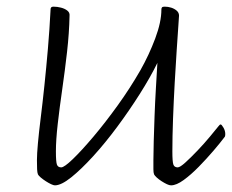

<svg xmlns="http://www.w3.org/2000/svg" viewBox="-20 -544 697 577"><path d="M145 13Q141 13 133.5 9.5Q126 6 117.5 0.5Q109 -5 102.5 -10.5Q96 -16 94 -20Q92 -25 91.5 -35.5Q91 -46 91 -63Q91 -81 94 -114Q97 -147 102.5 -191Q108 -235 113.5 -287.5Q119 -340 124 -398Q129 -456 132 -516Q132 -520 134 -522Q136 -524 141 -524Q152 -524 163.5 -521Q175 -518 182.5 -512Q190 -506 189 -497Q188 -445 181.5 -388Q175 -331 167 -275.5Q159 -220 153.5 -171.5Q148 -123 148 -89Q148 -58 151 -49.5Q154 -41 164 -41Q173 -41 199 -66Q225 -91 260.5 -133Q296 -175 333.5 -227Q371 -279 402 -333Q428 -379 446.5 -428.5Q465 -478 465 -515Q465 -520 467 -522Q469 -524 475 -524Q485 -524 494.5 -521Q504 -518 511 -512Q518 -506 518 -497Q518 -495 516 -466.5Q514 -438 511 -393Q508 -348 505 -294.5Q502 -241 500 -187Q498 -133 498 -89Q498 -58 501 -49.5Q504 -41 514 -41Q521 -41 537.5 -56Q554 -71 574 -92Q594 -113 611 -133.5Q628 -154 636 -164Q638 -166 639.5 -168Q641 -170 643 -170Q646 -170 651.5 -160.5Q657 -151 657 -141Q657 -138 656.5 -135.5Q656 -133 654 -131Q642 -115 621.5 -91Q601 -67 577.5 -43Q554 -19 532 -3Q510 13 494 13Q489 13 481.5 9.5Q474 6 465.5 0.5Q457 -5 451 -10.5Q445 -16 443 -20Q441 -25 441 -35.5Q441 -46 441 -63Q441 -85 442 -120Q443 -155 444.5 -196Q446 -237 448.5 -278.5Q451 -320 453 -355Q432 -312 400 -261.5Q368 -211 332 -162.5Q296 -114 260 -74.5Q224 -35 194 -11Q164 13 145 13Z"/></svg>

Font: Briem Hand Thin
Style: Regular
Weight: 100
Designer: Gunnlaugur SE Briem, Eben Sorkin
Foundry: Sorkin Type Co.
Version: Version 1.003